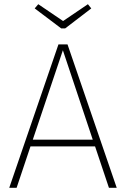

<svg xmlns="http://www.w3.org/2000/svg" viewBox="-20 -893 599 913"><path d="M432 -197H125L59 0H24L258 -682H301L535 0H498ZM421 -229 279 -654 136 -229ZM414 -853 290 -758H271L145 -853L162 -873L280 -793L398 -873Z"/></svg>

Font: FiraGO UltraLight
Style: Regular
Weight: 200
Designer: bBox Type
Foundry: bBox Type GmbH
Version: Version 1.001